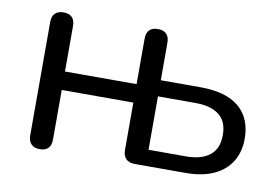

<svg xmlns="http://www.w3.org/2000/svg" viewBox="-60 -590 1003 692"><g transform="rotate(10 441.5 -244.0)"><path d="M121.5 7Q101.5 7 90.5 -4.2Q79.5 -15.5 79.5 -36V-451Q79.5 -472.5 90.5 -483Q101.5 -493.5 121.5 -493.5Q141.5 -493.5 152.2 -483Q163 -472.5 163 -451V-284.5H425V-451Q425 -472.5 435.8 -483Q446.5 -493.5 466.5 -493.5Q486.5 -493.5 497.5 -483Q508.5 -472.5 508.5 -451V-313.5H654Q747.5 -313.5 795.2 -273.2Q843 -233 843 -158Q843 -109.5 820.8 -73.8Q798.5 -38 756.5 -19Q714.5 0 654 0H468.5Q447.5 0 436.2 -11.2Q425 -22.5 425 -43.5V-217H163V-36Q163 7 121.5 7ZM508.5 -59H645.5Q701.5 -59 732.2 -83.2Q763 -107.5 763 -157.5Q763 -207.5 732.5 -231Q702 -254.5 645.5 -254.5H508.5Z"/></g></svg>

Font: Nunito ExtraLight
Style: Regular
Weight: 200
Designer: Vernon Adams
Foundry: Vernon Adams
Version: Version 3.602;April 4, 2023;FontCreator 14.0.0.2856 64-bit